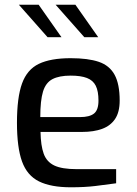

<svg xmlns="http://www.w3.org/2000/svg" viewBox="-20 -789 580 815"><path d="M281 6Q196 6 145.5 -19Q95 -44 73.5 -103.5Q52 -163 52 -268Q52 -375 73.5 -434.5Q95 -494 145 -518Q195 -542 280 -542Q354 -542 399.5 -526.5Q445 -511 466.5 -471.5Q488 -432 488 -362Q488 -313 468.5 -284Q449 -255 413.5 -242Q378 -229 329 -229H152Q153 -171 165.5 -136.5Q178 -102 210.5 -86.5Q243 -71 306 -71H473V-11Q430 -5 385 0.5Q340 6 281 6ZM151 -292H320Q360 -292 379 -307Q398 -322 398 -362Q398 -402 386.5 -425Q375 -448 349 -458Q323 -468 280 -468Q231 -468 202.5 -453Q174 -438 162.5 -400Q151 -362 151 -292ZM338 -631 216 -769H300L397 -631ZM182 -631 60 -769H144L241 -631Z"/></svg>

Font: Exo Thin Medium
Style: Regular
Weight: 500
Version: Version 2.000